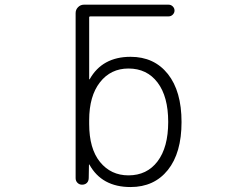

<svg xmlns="http://www.w3.org/2000/svg" viewBox="-20 -793 1040 802"><path d="M516.6 -506.8Q442.4 -506.8 397.5 -449.2Q352.5 -391.6 352.5 -291V-275.4Q352.5 -171.9 397.9 -116.2Q443.4 -60.5 516.6 -60.5Q593.8 -60.5 638.2 -119.1Q682.6 -177.7 682.6 -283.7Q682.6 -389.6 638.2 -448.2Q593.8 -506.8 516.6 -506.8ZM353.5 -105.5Q353.5 -106.4 352.5 -106Q351.6 -105.5 351.6 -105.5L350.6 -48.8Q350.6 -41 347.2 -34.7Q343.8 -28.3 337.4 -24.9Q331.1 -21.5 323.2 -21.5Q311.5 -21.5 303.7 -29.3Q295.9 -37.1 295.9 -48.8V-738.3Q295.9 -752.9 306.2 -763.2Q316.4 -773.4 330.1 -773.4H684.6Q694.3 -773.4 701.7 -766.1Q709 -758.8 709 -749Q709 -739.3 701.7 -731.9Q694.3 -724.6 684.6 -724.6H357.4Q352.5 -724.6 352.5 -720.7V-462.9Q352.5 -461.9 353.5 -461.4Q354.5 -460.9 354.5 -461.9Q407.2 -555.7 525.4 -555.7Q624 -555.7 681.2 -483.9Q738.3 -412.1 738.3 -283.2Q738.3 -154.3 681.2 -83Q624 -11.7 525.4 -11.7Q405.3 -11.7 353.5 -105.5Z"/></svg>

Font: Rounded-L Mgen+ 1mn light
Style: Regular
Weight: 200
Designer: [Source Han Sans]
Ryoko NISHIZUKA  (kana & ideographs); Paul D. Hunt (Latin, Greek & Cyrillic); Wenlong ZHANG  (bopomofo
Version: Version 1.059.20150602